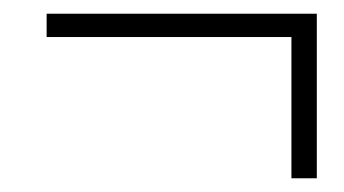

<svg xmlns="http://www.w3.org/2000/svg" viewBox="-20 -368 502 280"><path d="M405 -108V-314H48V-348H442V-108Z"/></svg>

Font: Source Sans 3 Light
Style: Italic
Weight: 300
Italic angle: -11°
Designer: Paul D. Hunt
Foundry: Adobe
Version: Version 3.046;hotconv 1.0.118;makeotfexe 2.5.65603